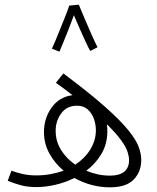

<svg xmlns="http://www.w3.org/2000/svg" viewBox="-20 -793 671 821"><path d="M450 8Q371 8 298 -32Q260 -13 217.5 -3Q175 7 136 7Q97 7 67 -1.5Q37 -10 13 -20L29 -63Q51 -55 77 -49Q103 -43 135 -43Q167 -43 196.5 -48.5Q226 -54 252 -63Q214 -95 191 -137Q168 -179 168 -228Q168 -288 201 -333.5Q234 -379 290 -386Q257 -412 219 -439L251 -479Q362 -396 428.5 -337Q495 -278 528.5 -236.5Q562 -195 573 -165Q584 -135 584 -109Q584 -59 552 -25.5Q520 8 450 8ZM218 -234Q218 -188 241.5 -151Q265 -114 302 -89Q343 -116 366.5 -154.5Q390 -193 390 -236Q390 -261 381.5 -285Q373 -309 355 -325Q337 -341 309 -341Q266 -341 242 -308.5Q218 -276 218 -234ZM439 -232Q439 -178 414 -135.5Q389 -93 349 -63Q399 -42 450 -42Q531 -42 532 -108Q532 -123 525.5 -143.5Q519 -164 498.5 -192.5Q478 -221 437 -262Q439 -247 439 -232ZM276 -769 317 -773Q325 -753 340 -718Q355 -683 370.5 -647.5Q386 -612 397 -591L366 -575Q359 -587 346 -614.5Q333 -642 319.5 -673.5Q306 -705 296 -728Q286 -700 273 -667Q260 -634 249 -607.5Q238 -581 234 -572L202 -585Q207 -595 217 -619Q227 -643 238.5 -671.5Q250 -700 260.5 -726.5Q271 -753 276 -769Z"/></svg>

Font: Noto Sans Arabic UI SmCn Lt
Style: Regular
Weight: 300
Width: 4
Designer: Monotype Design Team, Nadine Chahine and Nizar Qandah
Foundry: Monotype Imaging Inc.
Version: Version 2.010; ttfautohint (v1.8.4.7-5d5b)